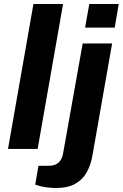

<svg xmlns="http://www.w3.org/2000/svg" viewBox="-20 -744 613 959"><path d="M20 0 147 -724H295L168 0ZM405 -606 426 -724H573L553 -606ZM259 195Q243 195 223.5 193Q204 191 186.5 187Q169 183 156 178L172 84H224Q255 84 272.5 68Q290 52 295 23L393 -527H540L442 31Q434 79 413.5 116Q393 153 356 174Q319 195 259 195Z"/></svg>

Font: Archivo SemiExpanded
Style: Bold Italic
Weight: 700
Width: 6
Italic angle: -10°
Designer: Hector Gatti
Foundry: Omnibus-Type
Version: Version 2.001